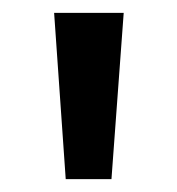

<svg xmlns="http://www.w3.org/2000/svg" viewBox="-20 -886 275 298"><path d="M82 -608H153L172 -866H64Z"/></svg>

Font: Noto Sans Malayalam UI Condensed Medium
Style: Regular
Weight: 500
Width: 3
Designer: Jelle Bosma - Monotype Design Team
Foundry: Monotype Imaging Inc.
Version: Version 2.104